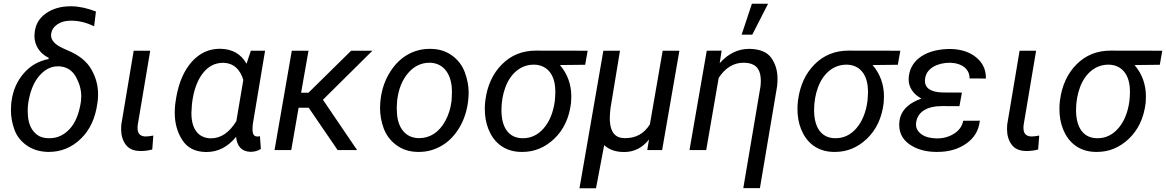

<svg xmlns="http://www.w3.org/2000/svg" viewBox="-20 -798 6201 1021"><path d="M163.6 -615.7C163.6 -612.8 163.1 -609.9 163.1 -606.9C163.1 -558.1 189.9 -514.2 239.3 -490.2L237.8 -483.9C184.6 -473.6 140.6 -448.2 105.5 -407.2C69.8 -365.7 48.3 -315.9 41 -257.8L39.6 -247.1C38.6 -235.4 38.1 -224.1 38.1 -212.9C38.1 -178.7 43.9 -144 56.2 -109.9C68.4 -75.7 90.3 -47.4 121.1 -25.4C151.9 -3.4 189 8.3 232.9 9.8C235.4 9.8 237.3 9.8 239.7 9.8C305.2 9.8 361.8 -13.7 409.7 -60.1C458 -106.4 487.3 -169.9 498 -250L499.5 -260.3C501 -272.5 501.5 -284.7 501.5 -296.4C501.5 -344.2 489.3 -389.2 464.8 -430.7C440.9 -472.2 399.4 -505.4 340.3 -529.8L314.5 -541.5C272.5 -560.5 251.5 -583.5 251.5 -610.4C251.5 -612.8 251.5 -615.7 252 -618.7C255.4 -639.6 266.6 -656.2 285.6 -668.9C304.7 -681.6 327.6 -688 355.5 -688C356.9 -688 357.9 -688 359.4 -688C398.9 -688 439.5 -678.2 480.5 -658.2L490.2 -736.8C443.4 -754.9 399.9 -764.2 360.4 -764.6C358.9 -764.6 357.9 -764.6 356.4 -764.6C302.7 -764.6 257.8 -751.5 221.7 -725.1C185.1 -698.2 166 -662.1 163.6 -615.7ZM129.4 -245.1C138.7 -308.6 157.7 -357.9 187.5 -393.1C217.3 -428.2 250.5 -445.3 287.1 -445.3C293 -445.3 298.8 -445.3 304.7 -444.3C340.3 -439.5 366.7 -420.4 384.8 -387.2C402.8 -354 412.1 -320.3 412.1 -285.6C412.1 -277.3 411.6 -268.6 410.6 -259.8C400.9 -193.8 380.9 -144.5 350.1 -111.8C319.8 -79.1 284.2 -63 243.2 -63C241.2 -63 239.3 -63 237.3 -63C212.4 -63.5 191.9 -69.8 176.3 -82C147.9 -104 131.8 -137.7 128.4 -183.1C127.9 -191.9 127.4 -200.7 127.4 -209.5C127.4 -221.2 127.9 -233.4 129.4 -245.1Z M690.9 -528.3 625 -134.8C624.5 -127 624 -119.6 624 -112.3C624 -79.6 631.8 -52.2 647.9 -29.8C664.1 -7.3 689.5 4.4 724.6 4.9C726.6 4.9 728.5 4.9 730.5 4.9C749 4.9 768.6 2.4 789.6 -2.9L795.4 -77.1C778.3 -73.7 764.6 -72.3 753.4 -72.3C727.5 -73.2 713.9 -85.9 711.9 -109.9C711.4 -112.8 711.4 -115.7 711.4 -118.7C711.4 -123.5 711.9 -128.4 712.4 -133.3L778.8 -528.3Z M1314 -528.3 1291 -459C1262.2 -510.3 1216.8 -536.6 1154.3 -538.6C1152.3 -538.6 1150.4 -538.6 1148.4 -538.6C1090.8 -538.6 1041.5 -515.6 1000 -469.7C959 -423.8 931.2 -360.4 917 -279.3L911.6 -242.7C910.2 -227.5 909.2 -212.9 909.2 -198.7C909.2 -143.6 922.4 -95.2 949.2 -53.7C975.6 -12.2 1017.1 9.3 1074.2 10.3C1075.7 10.3 1077.1 10.3 1078.6 10.3C1139.2 10.3 1191.4 -16.6 1235.4 -70.3C1240.7 -18.6 1266.1 7.8 1311.5 9.3C1312 9.3 1312.5 9.3 1313.5 9.3C1332.5 9.3 1350.6 4.4 1367.2 -5.9L1362.3 -73.7L1354.5 -72.3H1346.2C1332.5 -72.8 1324.7 -82.5 1323.2 -100.6C1322.8 -103.5 1322.8 -107.4 1322.8 -111.8C1322.8 -120.1 1323.2 -130.4 1325.2 -143.1L1389.6 -528.3ZM1001.5 -251C1009.8 -317.4 1028.8 -369.6 1057.6 -407.2C1086.9 -445.3 1122.6 -463.9 1166 -463.9C1167.5 -463.9 1169.4 -463.9 1171.4 -463.9C1221.7 -461.4 1255.9 -431.2 1273.9 -373L1236.8 -153.8C1199.2 -92.8 1154.3 -62.5 1102.1 -62.5C1101.1 -62.5 1100.6 -62.5 1099.6 -62.5C1033.2 -64 998 -114.7 998 -194.3C998 -196.8 998 -198.7 998 -201.2L1000.5 -240.7Z M1775.4 0H1878.9L1697.3 -267.6L1960.4 -528.3H1847.2L1620.1 -304.7H1581.1L1620.6 -528.3H1531.7L1439.9 0H1528.8L1567.9 -225.1H1621.6Z M2271 -538.1C2268.6 -538.1 2266.1 -538.1 2263.7 -538.1C2219.7 -538.1 2178.7 -526.4 2140.6 -503.4C2103 -480 2071.8 -446.3 2046.9 -402.8C2022 -359.4 2007.3 -310.1 2002.4 -255.4C2001.5 -244.6 2001 -233.9 2001 -223.1C2001 -187 2007.3 -151.4 2020.5 -115.2C2033.7 -79.6 2056.2 -49.8 2087.9 -26.4C2119.6 -2.9 2157.2 9.3 2201.2 9.8C2203.6 9.8 2206.1 9.8 2208.5 9.8C2252 9.8 2292.5 -1.5 2330.1 -23.9C2367.7 -46.4 2398.9 -78.6 2423.3 -120.1C2447.8 -161.6 2462.9 -208 2469.2 -259.3L2470.2 -270C2471.2 -281.7 2472.2 -293.5 2472.2 -305.2C2472.2 -340.3 2465.3 -376.5 2452.1 -412.6C2439 -448.7 2416.5 -478.5 2384.8 -502C2353 -525.4 2315.4 -537.6 2271 -538.1ZM2092.3 -266.1C2099.6 -325.7 2119.1 -373.5 2150.9 -410.2C2182.1 -446.3 2220.2 -464.4 2264.2 -464.4C2265.1 -464.4 2266.6 -464.4 2267.6 -464.4C2333.5 -461.9 2374.5 -413.6 2382.3 -335C2382.8 -327.1 2383.3 -318.4 2383.3 -309.1C2383.3 -294.4 2382.3 -277.8 2380.9 -259.3C2376 -221.2 2365.2 -186.5 2348.1 -155.3C2314.5 -92.8 2264.2 -63.5 2210 -63.5C2208 -63.5 2206.5 -63.5 2204.6 -63.5C2138.7 -65.4 2097.7 -114.3 2091.3 -190.9C2090.3 -202.1 2089.8 -212.9 2089.8 -223.6C2089.8 -234.4 2090.3 -244.6 2091.3 -254.9Z M3105 -528.3 2829.1 -528.8C2757.8 -528.8 2697.8 -504.4 2649.4 -456.1C2601.1 -407.7 2571.3 -343.8 2561 -264.6L2560.1 -256.8C2558.6 -244.1 2558.1 -231.4 2558.1 -218.8C2558.1 -210 2558.6 -200.7 2559.1 -191.9C2562 -153.3 2571.8 -118.7 2588.4 -87.4C2621.6 -24.9 2679.2 9.3 2751 9.8C2753.4 9.8 2756.3 9.8 2758.8 9.8C2822.3 9.8 2878.4 -13.7 2927.7 -60.5C2977.1 -107.9 3006.3 -169.9 3016.1 -247.6L3016.6 -252.4C3017.6 -263.2 3018.1 -273.9 3018.1 -284.2C3018.1 -348.6 2998 -404.8 2957.5 -452.1L3091.8 -453.6ZM2646.5 -212.9C2646.5 -256.3 2653.8 -297.4 2668 -335.4C2696.8 -411.1 2752.4 -454.1 2817.9 -454.1C2819.3 -454.1 2820.8 -454.1 2822.3 -454.1C2886.7 -452.1 2926.3 -405.8 2932.1 -333C2932.6 -326.2 2933.1 -318.4 2933.1 -310.1C2933.1 -295.4 2932.1 -278.8 2930.2 -259.8C2921.9 -199.7 2902.3 -151.9 2871.6 -116.2C2840.8 -80.6 2803.7 -63 2761.2 -63C2759.3 -63 2757.3 -63 2755.4 -63C2685.1 -65.4 2646.5 -119.6 2646.5 -212.9Z M3188.5 -528.3 3061.5 203.1H3149.4L3192.9 -26.4C3218.8 -2 3253.9 10.3 3297.9 10.3C3298.8 10.3 3299.3 10.3 3300.3 10.3C3352.1 10.3 3395.5 -11.7 3431.2 -56.2L3421.9 0H3501L3592.8 -528.3H3503.9L3436 -137.2C3405.8 -87.9 3362.3 -63.5 3305.7 -63.5C3303.7 -63.5 3301.3 -63.5 3299.3 -63.5C3252 -64.5 3226.6 -94.7 3223.1 -154.3C3223.1 -158.7 3222.7 -163.1 3222.7 -168C3222.7 -184.1 3224.1 -202.6 3226.6 -223.6L3276.9 -528.3Z M3923.8 -613.8H3980.5L4064.5 -778.3H3978.5ZM3738.3 -528.3 3646.5 0H3735.4L3801.8 -383.8C3836.9 -437.5 3880.9 -464.4 3934.1 -464.4C3935.5 -464.4 3936.5 -464.4 3938 -464.4C3991.7 -463.4 4020.5 -437.5 4024.9 -386.7C4025.4 -380.4 4025.9 -374.5 4025.9 -367.7C4025.9 -357.9 4024.9 -348.1 4023.9 -337.4L3932.6 202.6H4021L4112.3 -338.9C4113.8 -352.5 4114.7 -365.7 4114.7 -377.9C4114.7 -422.4 4103.5 -459.5 4081.5 -490.2C4059.6 -521 4022 -536.6 3967.8 -538.1C3966.3 -538.1 3964.8 -538.1 3963.4 -538.1C3904.3 -538.1 3852.1 -512.7 3807.1 -461.9L3817.4 -528.8Z M4767.6 -528.3 4491.7 -528.8C4420.4 -528.8 4360.4 -504.4 4312 -456.1C4263.7 -407.7 4233.9 -343.8 4223.6 -264.6L4222.7 -256.8C4221.2 -244.1 4220.7 -231.4 4220.7 -218.8C4220.7 -210 4221.2 -200.7 4221.7 -191.9C4224.6 -153.3 4234.4 -118.7 4251 -87.4C4284.2 -24.9 4341.8 9.3 4413.6 9.8C4416 9.8 4418.9 9.8 4421.4 9.8C4484.9 9.8 4541 -13.7 4590.3 -60.5C4639.6 -107.9 4668.9 -169.9 4678.7 -247.6L4679.2 -252.4C4680.2 -263.2 4680.7 -273.9 4680.7 -284.2C4680.7 -348.6 4660.6 -404.8 4620.1 -452.1L4754.4 -453.6ZM4309.1 -212.9C4309.1 -256.3 4316.4 -297.4 4330.6 -335.4C4359.4 -411.1 4415 -454.1 4480.5 -454.1C4481.9 -454.1 4483.4 -454.1 4484.9 -454.1C4549.3 -452.1 4588.9 -405.8 4594.7 -333C4595.2 -326.2 4595.7 -318.4 4595.7 -310.1C4595.7 -295.4 4594.7 -278.8 4592.8 -259.8C4584.5 -199.7 4564.9 -151.9 4534.2 -116.2C4503.4 -80.6 4466.3 -63 4423.8 -63C4421.9 -63 4419.9 -63 4418 -63C4347.7 -65.4 4309.1 -119.6 4309.1 -212.9Z M5082 -233.4 5095.2 -305.7 4991.7 -306.2C4929.7 -308.1 4898.4 -329.1 4898.4 -369.1C4898.4 -372.6 4898.9 -376.5 4899.4 -380.4C4903.3 -406.7 4917.5 -427.2 4942.4 -442.4C4967.3 -457 4997.1 -464.4 5032.2 -464.4C5096.7 -462.4 5135.7 -429.7 5135.7 -383.3C5135.7 -382.3 5135.7 -381.8 5135.7 -380.9L5222.7 -380.4C5222.7 -381.8 5222.7 -382.8 5222.7 -384.3C5222.7 -428.2 5205.6 -464.4 5171.4 -492.7C5137.2 -521 5091.8 -536.1 5035.2 -537.6L5013.2 -537.1C4952.1 -533.7 4903.8 -518.1 4868.2 -490.2C4832.5 -461.9 4814 -425.3 4812 -379.9C4812 -377.9 4812 -376 4812 -373.5C4812 -335 4836.9 -295.9 4879.9 -273.9C4804.7 -247.1 4765.6 -204.1 4762.2 -144C4762.2 -140.6 4761.7 -137.7 4761.7 -134.3C4761.7 -83 4787.1 -43.9 4837.4 -17.6C4871.1 0 4910.6 9.3 4956.1 9.8C4959.5 9.8 4962.4 9.8 4965.8 9.8C5025.4 9.8 5076.2 -4.9 5118.7 -34.7C5161.1 -64.5 5185.1 -105 5190.4 -156.2L5102.1 -155.8C5096.7 -127.4 5080.6 -104.5 5053.7 -87.4C5026.9 -70.3 4996.6 -62 4963.4 -62C4961.9 -62 4960.9 -62 4959.5 -62C4924.8 -63 4898.4 -70.3 4879.4 -84.5C4860.4 -98.6 4851.1 -115.7 4851.1 -135.7C4851.1 -138.7 4851.1 -141.6 4851.6 -144.5C4857.9 -202.6 4909.2 -233.9 4989.7 -233.9Z M5401.9 -528.3 5335.9 -134.8C5335.4 -127 5335 -119.6 5335 -112.3C5335 -79.6 5342.8 -52.2 5358.9 -29.8C5375 -7.3 5400.4 4.4 5435.5 4.9C5437.5 4.9 5439.5 4.9 5441.4 4.9C5460 4.9 5479.5 2.4 5500.5 -2.9L5506.3 -77.1C5489.3 -73.7 5475.6 -72.3 5464.4 -72.3C5438.5 -73.2 5424.8 -85.9 5422.9 -109.9C5422.4 -112.8 5422.4 -115.7 5422.4 -118.7C5422.4 -123.5 5422.9 -128.4 5423.3 -133.3L5489.7 -528.3Z M6160.6 -528.3 5884.8 -528.8C5813.5 -528.8 5753.4 -504.4 5705.1 -456.1C5656.7 -407.7 5627 -343.8 5616.7 -264.6L5615.7 -256.8C5614.3 -244.1 5613.8 -231.4 5613.8 -218.8C5613.8 -210 5614.3 -200.7 5614.7 -191.9C5617.7 -153.3 5627.4 -118.7 5644 -87.4C5677.2 -24.9 5734.9 9.3 5806.6 9.8C5809.1 9.8 5812 9.8 5814.5 9.8C5877.9 9.8 5934.1 -13.7 5983.4 -60.5C6032.7 -107.9 6062 -169.9 6071.8 -247.6L6072.3 -252.4C6073.2 -263.2 6073.7 -273.9 6073.7 -284.2C6073.7 -348.6 6053.7 -404.8 6013.2 -452.1L6147.5 -453.6ZM5702.1 -212.9C5702.1 -256.3 5709.5 -297.4 5723.6 -335.4C5752.4 -411.1 5808.1 -454.1 5873.5 -454.1C5875 -454.1 5876.5 -454.1 5877.9 -454.1C5942.4 -452.1 5981.9 -405.8 5987.8 -333C5988.3 -326.2 5988.8 -318.4 5988.8 -310.1C5988.8 -295.4 5987.8 -278.8 5985.8 -259.8C5977.5 -199.7 5958 -151.9 5927.2 -116.2C5896.5 -80.6 5859.4 -63 5816.9 -63C5814.9 -63 5813 -63 5811 -63C5740.7 -65.4 5702.1 -119.6 5702.1 -212.9Z"/></svg>

Font: Roboto
Style: Italic
Weight: 400
Italic angle: -12°
Designer: Google
Version: Version 2.137; 2017